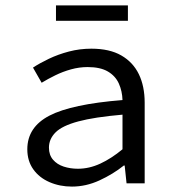

<svg xmlns="http://www.w3.org/2000/svg" viewBox="-20 -678 640 710"><path d="M246 12Q201 12 163 -4.5Q125 -21 103 -52Q81 -83 81 -126Q81 -208 163 -250.5Q245 -293 433 -308Q432 -341 419.5 -369Q407 -397 379 -413.5Q351 -430 304 -430Q273 -430 242.5 -421.5Q212 -413 184.5 -399.5Q157 -386 134 -372L102 -428Q126 -444 160.5 -460.5Q195 -477 235 -487.5Q275 -498 318 -498Q385 -498 428.5 -473Q472 -448 493.5 -403.5Q515 -359 515 -298V0H448L441 -66H438Q398 -34 348 -11Q298 12 246 12ZM268 -54Q310 -54 351 -73Q392 -92 433 -126V-254Q329 -245 269.5 -229Q210 -213 185.5 -188.5Q161 -164 161 -132Q161 -105 176 -87.5Q191 -70 215.5 -62Q240 -54 268 -54ZM187 -601V-658H453V-601Z"/></svg>

Font: Source Code Pro
Style: Regular
Weight: 400
Monospace: yes
Designer: Paul D. Hunt, Teo Tuominen
Foundry: Adobe Systems Incorporated
Version: Version 1.018;hotconv 1.0.116;makeotfexe 2.5.65601